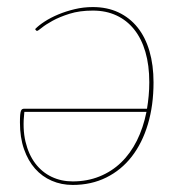

<svg xmlns="http://www.w3.org/2000/svg" viewBox="-20 -518 517 544"><path d="M36.5 0ZM186 6Q154 6 126.8 -5.8Q99.5 -17.5 79.5 -40Q59.5 -62.5 48 -95.5Q36.5 -128.5 36.5 -171Q36.5 -185 37.2 -192.8Q38 -200.5 39.5 -204.2Q41 -208 43.5 -209Q46 -210 49 -210H396.5Q399.5 -227.5 401.2 -246.2Q403 -265 403 -285Q403 -333 392 -370.8Q381 -408.5 360.2 -434.5Q339.5 -460.5 310 -474.2Q280.5 -488 243 -488Q205.5 -488 177 -479Q148.5 -470 129 -459.2Q109.5 -448.5 98.5 -439.5Q87.5 -430.5 85 -430.5Q83.5 -430.5 82 -432L79.5 -435.5Q89.5 -446 106.5 -457Q123.5 -468 145 -477Q166.5 -486 191.5 -492Q216.5 -498 243 -498Q283.5 -498 315.5 -483Q347.5 -468 369.8 -440.2Q392 -412.5 403.5 -373Q415 -333.5 415 -284.5Q415 -219.5 399 -166Q383 -112.5 353.2 -74.2Q323.5 -36 281 -15Q238.5 6 186 6ZM186 -4Q227 -4 261.8 -18Q296.5 -32 323 -57.5Q349.5 -83 367.8 -119.5Q386 -156 395 -201H49Q43.5 -153.5 52.2 -116.8Q61 -80 80 -55Q99 -30 126.2 -17Q153.5 -4 186 -4Z"/></svg>

Font: Lato Hairline
Style: Italic
Weight: 100
Italic angle: -7°
Designer: Lukasz Dziedzic
Foundry: tyPoland Lukasz Dziedzic
Version: Version 2.007; 2014-02-27